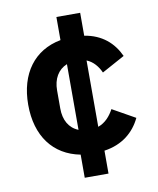

<svg xmlns="http://www.w3.org/2000/svg" viewBox="-84 -695 719 875"><g transform="rotate(-10 276.0 -258.0)"><path d="M347 114V8C431 -4 486 -51 516 -114L411 -173C395 -143 372 -116 338 -104V-411C368 -399 389 -373 402 -344L508 -402C479 -465 428 -511 347 -524V-630H237V-523C114 -500 41 -403 41 -258C41 -113 113 -17 237 7V114ZM182 -216V-300C182 -353 205 -393 247 -410V-106C204 -123 182 -163 182 -216Z"/></g></svg>

Font: IBM Plex Sans Thai Looped
Style: Bold
Weight: 700
Designer: Mike Abbink, Paul van der Laan, Pieter van Rosmalen, Ben Mitchell, Mark Frömberg
Foundry: Bold Monday
Version: Version 1.1